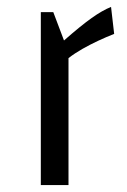

<svg xmlns="http://www.w3.org/2000/svg" viewBox="-20 -535 366 555"><path d="M134 -500 165 -418Q214 -461 245 -483Q276 -505 301 -515L310 -437Q287 -428 263.5 -417Q240 -406 218 -393.5Q196 -381 178 -367V0H98V-500Z"/></svg>

Font: Changa ExtraLight Light
Style: Regular
Weight: 300
Version: Version 3.002; ttfautohint (v1.8.2)